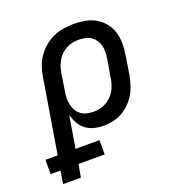

<svg xmlns="http://www.w3.org/2000/svg" viewBox="-181 -642 914 971"><g transform="rotate(-20 276.0 -156.5)"><path d="M-6 215 5 146H-48V69H18L84 -331Q88 -358 97.5 -384.5Q107 -411 123.5 -434.5Q140 -458 162.5 -477Q185 -496 211 -507.5Q237 -519 264.5 -523.5Q292 -528 319 -528Q351 -528 381.5 -522.5Q412 -517 438 -502Q464 -487 482.5 -464Q501 -441 510 -412.5Q519 -384 519 -352.5Q519 -321 514 -289L498 -189Q493 -164 485.5 -139Q478 -114 464.5 -91Q451 -68 431.5 -48.5Q412 -29 388.5 -16Q365 -3 339.5 2.5Q314 8 289 8Q262 8 237 1.5Q212 -5 192.5 -20Q173 -35 161 -57Q149 -79 143 -104L114 69H243V146H102L90 215ZM264 -76Q281 -76 297.5 -79.5Q314 -83 329.5 -91Q345 -99 358.5 -111.5Q372 -124 381 -139Q390 -154 395 -170Q400 -186 403 -203L420 -303Q423 -321 423.5 -338.5Q424 -356 420 -372.5Q416 -389 407 -403Q398 -417 384.5 -426.5Q371 -436 353.5 -440Q336 -444 319 -444Q318 -444 318 -444Q318 -444 318 -444Q302 -444 285 -441Q268 -438 252.5 -430Q237 -422 223.5 -409.5Q210 -397 201 -382Q192 -367 186.5 -350.5Q181 -334 178 -317L164 -228Q160 -209 159.5 -190.5Q159 -172 162.5 -154.5Q166 -137 174.5 -121.5Q183 -106 196.5 -95.5Q210 -85 227.5 -80.5Q245 -76 264 -76Z"/></g></svg>

Font: Iosevka SS04 Medium Extended
Style: Italic
Weight: 500
Width: 7
Italic angle: -9°
Monospace: yes
Designer: Belleve Invis
Foundry: Belleve Invis
Version: Version 19.0.0; ttfautohint (v1.8.4)